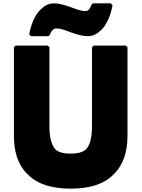

<svg xmlns="http://www.w3.org/2000/svg" viewBox="-20 -1104 845 1146"><path d="M529 -822V-350C529 -280 517 -238 493 -212C473 -195 443 -187 402 -187C362 -187 333 -193 311 -212C289 -236 275 -279 275 -350V-822L265 -832H73L63 -822V-294C63 -195 89 -120 141 -67L143 -66H144L149 -60C204 -5 289 22 402 22C515 22 600 -5 655 -60L662 -67C714 -119 741 -195 741 -294V-822L731 -832H539ZM392 -915C392 -915 460 -888 502 -888C534 -888 557 -900 577 -919L587 -928C638 -980 651 -1071 651 -1071V-1074L641 -1084H535L525 -1075V-1073C525 -1073 520 -1058 509 -1045C505 -1042 499 -1038 491 -1038C455 -1038 415 -1057 415 -1057H414C414 -1057 346 -1084 304 -1084C272 -1084 249 -1072 229 -1053L219 -1044C168 -992 155 -901 155 -901V-898L165 -888H269L279 -897V-899C282 -912 295 -926 295 -926C298 -929 307 -934 315 -934C351 -934 391 -915 391 -915Z"/></svg>

Font: Hussar Woodtype
Style: Ultra
Weight: 900
Foundry: Cannot Into Space Fonts
Version: Version 1.07